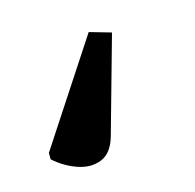

<svg xmlns="http://www.w3.org/2000/svg" viewBox="-123 -93 349 344"><g transform="rotate(-20 51.5 79.0)"><path d="M76 -34 115 -19 49 156Q38 184 17.5 190Q-3 196 -25.5 186Q-48 176 -66 157L-65 145Z"/></g></svg>

Font: Noto Serif Medium
Style: Italic
Weight: 500
Italic angle: -12°
Designer: Monotype Design Team
Foundry: Monotype Imaging Inc.
Version: Version 2.014; ttfautohint (v1.8.4.7-5d5b)